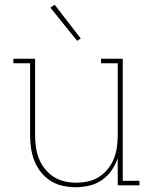

<svg xmlns="http://www.w3.org/2000/svg" viewBox="-20 -776 640 804"><path d="M297 8Q269 8 242 2Q215 -4 192 -18.5Q169 -33 151.5 -55Q134 -77 124 -102.5Q114 -128 110 -155.5Q106 -183 106 -210V-511H36V-530H127V-210Q127 -185 130.5 -160Q134 -135 143 -112Q152 -89 168 -69Q184 -49 205 -35.5Q226 -22 250.5 -16.5Q275 -11 300 -11Q325 -11 349.5 -16.5Q374 -22 395 -35.5Q416 -49 432 -69Q448 -89 457 -112Q466 -135 469.5 -160Q473 -185 473 -210V-511H403V-530H494V-19H564V0H473V-113Q463 -85 446.5 -61.5Q430 -38 406 -21.5Q382 -5 353.5 1.5Q325 8 297 8ZM303 -605 191 -744 209 -756 318 -615Z"/></svg>

Font: Iosevka Curly Slab ThEx
Style: Regular
Weight: 100
Width: 7
Monospace: yes
Designer: Belleve Invis
Foundry: Belleve Invis
Version: Version 11.1.0; ttfautohint (v1.8.3)